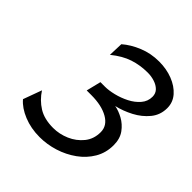

<svg xmlns="http://www.w3.org/2000/svg" viewBox="-193 -851 1005 1005"><g transform="rotate(45 309.0 -348.5)"><path d="M274.4 -416.5H308.6Q335.9 -416.5 372.1 -425.3Q408.2 -434.1 442.4 -451.4Q476.6 -468.8 499 -494.9Q521.5 -521 521.5 -555.2Q521.5 -579.6 505.9 -595.5Q490.2 -611.3 465.8 -619.1Q441.4 -627 415 -627Q358.9 -627 309.6 -610.8Q260.3 -594.7 208.5 -552.7L211.4 -634.3Q249 -667 302 -688.7Q355 -710.4 416 -710.4Q470.2 -710.4 516.1 -692.6Q562 -674.8 590.1 -642.8Q618.2 -610.8 618.2 -567.9Q618.2 -517.1 587.4 -479.5Q556.6 -441.9 510.5 -417.7Q464.4 -393.6 417.5 -382.8Q446.3 -377.9 478.8 -360.4Q511.2 -342.8 534.2 -311.3Q557.1 -279.8 557.1 -231.9Q557.1 -175.8 530.5 -130.6Q503.9 -85.4 459.5 -53.5Q415 -21.5 361.1 -4.6Q307.1 12.2 252.9 12.2Q188 12.2 134.3 -9.8Q80.6 -31.7 50.8 -66.9L88.4 -169.9Q117.2 -125.5 160.2 -98.6Q203.1 -71.8 269 -71.8Q314.9 -71.8 358.9 -90.8Q402.8 -109.9 431.9 -145.8Q460.9 -181.6 460.9 -232.4Q460.9 -280.3 413.3 -307.6Q365.7 -335 288.6 -335H254.4Z"/></g></svg>

Font: Andika
Style: Italic
Weight: 400
Italic angle: -14°
Designer: Victor Gaultney, Annie Olsen, Julie Remington, Don Collingsworth, Eric Hays, Becca Hirsbrunner
Foundry: SIL International
Version: Version 6.101